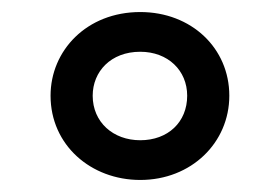

<svg xmlns="http://www.w3.org/2000/svg" viewBox="-20 -578 466 319"><path d="M213 -279C298 -279 361 -341 361 -419C361 -498 298 -558 213 -558C124 -558 64 -494 64 -419C64 -337 131 -279 213 -279ZM213 -345C168 -345 134 -375 134 -419C134 -459 164 -492 213 -492C259 -492 291 -461 291 -419C291 -375 259 -345 213 -345Z"/></svg>

Font: Noto Sans Devanagari UI
Style: Regular
Weight: 400
Designer: Jelle Bosma - Monotype Design Team
Foundry: Monotype Imaging Inc.
Version: Version 2.003